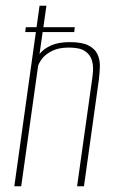

<svg xmlns="http://www.w3.org/2000/svg" viewBox="-20 -650 402 670"><path d="M30 0 118 -630H142L118 -462Q134 -481 159.5 -492Q185 -503 224 -503Q266 -503 288.5 -491.5Q311 -480 320 -461Q329 -442 328.5 -419Q328 -396 325 -372L273 0H249L300 -363Q303 -381 304.5 -402Q306 -423 300 -441.5Q294 -460 276 -472Q258 -484 220 -484Q185 -484 162 -472.5Q139 -461 127.5 -446Q116 -431 113 -420L54 0ZM68 -538 70 -555H241L239 -538Z"/></svg>

Font: Alumni Sans Thin
Style: Italic
Weight: 100
Italic angle: -8°
Designer: Robert E. Leuschke
Foundry: Robert E. Leuschke
Version: Version 1.016